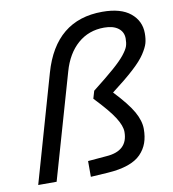

<svg xmlns="http://www.w3.org/2000/svg" viewBox="-82 -797 786 873"><g transform="rotate(-10 311.0 -360.0)"><path d="M353 -75.2Q453.1 -82 453.1 -169.9Q453.1 -197.8 428.2 -237.1Q403.3 -276.4 339.8 -342.8L350.1 -377.9Q413.1 -427.2 449.5 -459Q485.8 -490.7 504.2 -513.9Q522.5 -537.1 527.3 -551.8Q532.2 -566.4 532.2 -586.9Q532.2 -617.2 509 -635Q485.8 -652.8 443.8 -652.8Q372.6 -652.8 322 -608.6Q271.5 -564.5 249 -484.9L109.9 0H24.9L166 -494.1Q231.9 -725.1 448.2 -725.1Q533.7 -725.1 577.9 -688.7Q622.1 -652.3 622.1 -595.2Q622.1 -569.3 616.7 -550Q611.3 -530.8 593 -502.7Q574.7 -474.6 535.6 -439Q496.6 -403.3 433.1 -355Q494.1 -290.5 518.1 -247.8Q542 -205.1 542 -168Q542 -131.8 532 -103.8Q522 -75.7 500 -53Q478 -30.3 439 -16.8Q399.9 -3.4 345.2 0L267.1 4.9V-67.9Z"/></g></svg>

Font: IntelOne Mono
Style: Italic
Weight: 400
Italic angle: -16°
Designer: Fred Shallcrass
Foundry: Frere-Jones Type LLC
Version: Version 1.200;hotconv 1.1.0;makeotfexe 2.6.0;FJTRelease1.2